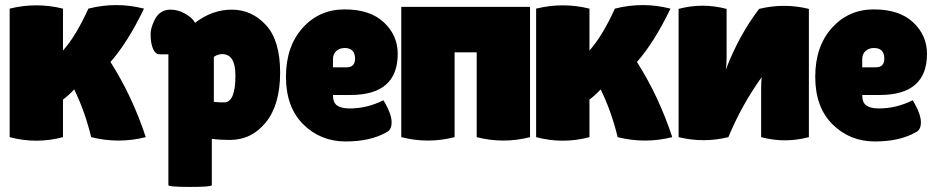

<svg xmlns="http://www.w3.org/2000/svg" viewBox="-20 -547 3677 756"><path d="M554 -7Q447 20 339 -7Q314 -110 272 -195Q250 -171 228 -155V-7Q123 21 18 -7V-513Q123 -539 228 -513V-348Q279 -405 328 -513Q438 -541 547 -513Q483 -380 415 -303Q501 -168 554 -7Z M814 182Q814 189 728.5 189Q643 189 643 182V-333H609Q585 -333 576 -377Q573 -391 573 -413Q573 -435 587 -465Q607 -509 651 -509Q680 -509 704.5 -495.5Q729 -482 738.5 -470.5Q748 -459 748 -457Q815 -509 893 -509Q971 -509 1027 -448.5Q1083 -388 1083 -261.5Q1083 -135 1027 -65.5Q971 4 885 4Q846 4 814 0ZM855 -334Q838 -334 822 -323V-146Q839 -144 849.5 -144Q860 -144 866 -144Q907 -148 907 -249Q907 -334 855 -334Z M1503 -27Q1440 10 1341 10Q1242 10 1174 -57.5Q1106 -125 1106 -244.5Q1106 -364 1171.5 -437Q1237 -510 1337 -510Q1437 -510 1491.5 -459Q1546 -408 1546 -335Q1546 -173 1360 -173H1291Q1291 -143 1307.5 -131.5Q1324 -120 1356 -120Q1426 -120 1489 -152Q1490 -153 1498 -138Q1522 -95 1522 -65.5Q1522 -36 1503 -27ZM1378 -316Q1378 -358 1337 -358Q1318 -358 1304.5 -346.5Q1291 -335 1291 -313V-282H1345Q1378 -282 1378 -316Z M2067 -7Q1962 20 1857 -7V-341H1770V-7Q1665 20 1560 -7V-520H2067Z M2627 -7Q2520 20 2412 -7Q2387 -110 2345 -195Q2323 -171 2301 -155V-7Q2196 21 2091 -7V-513Q2196 -539 2301 -513V-348Q2352 -405 2401 -513Q2511 -541 2620 -513Q2556 -380 2488 -303Q2574 -168 2627 -7Z M3165 -7Q3071 18 2977 -7V-193Q2977 -224 2979 -243Q2900 -133 2848 -7Q2750 17 2652 -7V-512Q2746 -537 2841 -512V-322Q2841 -292 2838 -273Q2889 -407 2969 -512Q3067 -536 3165 -512Z M3587 -27Q3524 10 3425 10Q3326 10 3258 -57.5Q3190 -125 3190 -244.5Q3190 -364 3255.5 -437Q3321 -510 3421 -510Q3521 -510 3575.5 -459Q3630 -408 3630 -335Q3630 -173 3444 -173H3375Q3375 -143 3391.5 -131.5Q3408 -120 3440 -120Q3510 -120 3573 -152Q3574 -153 3582 -138Q3606 -95 3606 -65.5Q3606 -36 3587 -27ZM3462 -316Q3462 -358 3421 -358Q3402 -358 3388.5 -346.5Q3375 -335 3375 -313V-282H3429Q3462 -282 3462 -316Z"/></svg>

Font: Lilita One Rus
Style: Regular
Weight: 400
Designer: Juan Montoreano
Foundry: Juan Montoreano
Version: Version 1.002